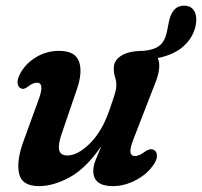

<svg xmlns="http://www.w3.org/2000/svg" viewBox="-20 -639 705 670"><path d="M515 -116.5Q526 -113 527.5 -98.5Q529 -84 518 -67.5Q495.5 -32.5 455.2 -11Q415 10.5 373.5 10.5Q305.5 10.5 305.5 -43Q305.5 -60 313.8 -80.8Q322 -101.5 334 -130Q281.5 -52.5 224.2 -21Q167 10.5 116 10.5Q55.5 10.5 46.2 -34.8Q37 -80 63.5 -150.5L115 -292Q136.5 -350.5 109 -350.5Q95 -350.5 76.5 -336Q62 -325 52.5 -331Q43.5 -334.5 41.5 -348Q39.5 -361.5 50 -381.5Q69 -417 105.5 -439.2Q142 -461.5 186 -461.5Q242.5 -461.5 255.8 -424.2Q269 -387 248 -326.5L195.5 -173Q182 -134 186.5 -115.2Q191 -96.5 215.5 -96.5Q251 -96.5 293.5 -138.2Q336 -180 361.5 -254Q375.5 -294 380.8 -311.5Q386 -329 386 -342Q386 -356 381.5 -369.8Q377 -383.5 377 -401Q377 -429 404 -445.2Q431 -461.5 479.5 -461.5H480Q516.5 -464.5 535.8 -479.2Q555 -494 562 -526L569.5 -563.5Q574.5 -589.5 588.2 -605Q602 -620.5 627 -619Q649 -617.5 658.8 -598.8Q668.5 -580 663 -551Q654.5 -508.5 620.8 -478Q587 -447.5 530.5 -436.5Q545.5 -405 518.5 -341L448.5 -160.5Q433.5 -123.5 435 -109Q436.5 -94.5 451.5 -94.5Q466 -94.5 487.5 -111Q504.5 -122 515 -116.5Z"/></svg>

Font: Fraunces 72pt S100 SemiBold
Style: Italic
Weight: 600
Italic angle: -16°
Version: Version 1.000; ttfautohint (v1.8.3)